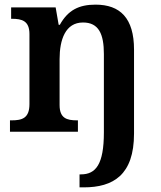

<svg xmlns="http://www.w3.org/2000/svg" viewBox="-20 -568 695 828"><path d="M323 240H341C468 240 558 187 558 8V-354C558 -490 498 -548 392 -548C320 -548 273 -524 238 -461H233L220 -536H28V-487H31C75 -487 107 -478 107 -421V-119C107 -58 75 -49 30 -49H23V0H316V-49H312C268 -49 237 -58 237 -115V-313C237 -397 262 -471 338 -471C406 -471 428 -421 428 -335V3C428 141 393 184 329 184H323Z"/></svg>

Font: Noto Serif Sinhala SemiBold
Style: Regular
Weight: 600
Designer: Jelle Bosma - Monotype Design Team
Foundry: Monotype Imaging Inc.
Version: Version 2.007